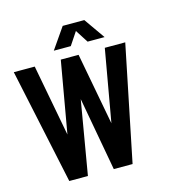

<svg xmlns="http://www.w3.org/2000/svg" viewBox="-125 -1007 1095 1125"><g transform="rotate(-15 422.5 -444.0)"><path d="M157 0H270L346 -446L427 0H541L684 -700H560L483 -263L401 -700H293L217 -266L135 -700H8ZM267 -761H370L422 -839L472 -761H575L486 -888H355Z"/></g></svg>

Font: Vanilla Cream
Style: Bold
Weight: 700
Designer: Jeremy Tribby, Jinavaṁso
Foundry: Tribby Type
Version: Version 1.422;Glyphs 3.1.2 (3151)